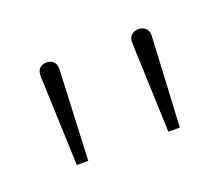

<svg xmlns="http://www.w3.org/2000/svg" viewBox="-44 -797 312 268"><g transform="rotate(-20 111.5 -663.5)"><path d="M164 -723 169 -589H186L193 -723Q193 -731 188.5 -734.5Q184 -738 178.5 -738Q173 -738 168.5 -734.5Q164 -731 164 -723ZM28 -723 33 -589H50L56 -723Q56 -731 52 -734.5Q48 -738 42 -738Q36 -738 32 -734.5Q28 -731 28 -723Z"/></g></svg>

Font: Advent Pro Thin
Style: Regular
Weight: 250
Version: Version 3.000